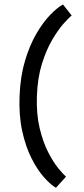

<svg xmlns="http://www.w3.org/2000/svg" viewBox="-20 -770 383 878"><path d="M148.8 -332Q145.8 -249 161.1 -185Q176.3 -121 199.8 -75Q223.2 -29 246.2 -1Q269.2 27 281.8 38L235.8 88.7Q211.3 74.7 181.1 40.6Q150.8 6.5 124.1 -46.2Q97.3 -98.8 81.6 -170.7Q65.8 -242.5 69.5 -332Q73.2 -421.5 94.4 -492.4Q115.7 -563.3 146.3 -615.9Q177 -668.5 209.7 -702.1Q242.3 -735.7 267.8 -749.7L307.8 -699Q294.5 -689 269.5 -660.5Q244.5 -632 217.9 -586.5Q191.3 -541 171.6 -477.5Q151.8 -414 148.8 -332Z"/></svg>

Font: Epunda Slab Light
Style: Italic
Weight: 300
Italic angle: -12°
Designer: Simon Atzbach
Foundry: typofactur
Version: Version 1.102